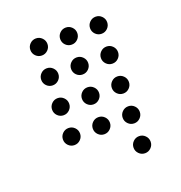

<svg xmlns="http://www.w3.org/2000/svg" viewBox="-116 -754 779 826"><g transform="rotate(-20 273.5 -341.5)"><path d="M175.8 -615.2Q175.8 -599.1 164.3 -587.6Q152.8 -576.2 136.7 -576.2Q120.6 -576.2 109.1 -587.6Q97.7 -599.1 97.7 -615.2Q97.7 -631.3 109.1 -642.8Q120.6 -654.3 136.7 -654.3Q152.8 -654.3 164.3 -642.8Q175.8 -631.3 175.8 -615.2ZM312.5 -615.2Q312.5 -599.1 301 -587.6Q289.6 -576.2 273.4 -576.2Q257.3 -576.2 245.8 -587.6Q234.4 -599.1 234.4 -615.2Q234.4 -631.3 245.8 -642.8Q257.3 -654.3 273.4 -654.3Q289.6 -654.3 301 -642.8Q312.5 -631.3 312.5 -615.2ZM449.2 -615.2Q449.2 -599.1 437.7 -587.6Q426.3 -576.2 410.2 -576.2Q394 -576.2 382.6 -587.6Q371.1 -599.1 371.1 -615.2Q371.1 -631.3 382.6 -642.8Q394 -654.3 410.2 -654.3Q426.3 -654.3 437.7 -642.8Q449.2 -631.3 449.2 -615.2ZM175.8 -478.5Q175.8 -462.4 164.3 -450.9Q152.8 -439.5 136.7 -439.5Q120.6 -439.5 109.1 -450.9Q97.7 -462.4 97.7 -478.5Q97.7 -494.6 109.1 -506.1Q120.6 -517.6 136.7 -517.6Q152.8 -517.6 164.3 -506.1Q175.8 -494.6 175.8 -478.5ZM312.5 -478.5Q312.5 -462.4 301 -450.9Q289.6 -439.5 273.4 -439.5Q257.3 -439.5 245.8 -450.9Q234.4 -462.4 234.4 -478.5Q234.4 -494.6 245.8 -506.1Q257.3 -517.6 273.4 -517.6Q289.6 -517.6 301 -506.1Q312.5 -494.6 312.5 -478.5ZM449.2 -478.5Q449.2 -462.4 437.7 -450.9Q426.3 -439.5 410.2 -439.5Q394 -439.5 382.6 -450.9Q371.1 -462.4 371.1 -478.5Q371.1 -494.6 382.6 -506.1Q394 -517.6 410.2 -517.6Q426.3 -517.6 437.7 -506.1Q449.2 -494.6 449.2 -478.5ZM175.8 -341.8Q175.8 -325.7 164.3 -314.2Q152.8 -302.7 136.7 -302.7Q120.6 -302.7 109.1 -314.2Q97.7 -325.7 97.7 -341.8Q97.7 -357.9 109.1 -369.4Q120.6 -380.9 136.7 -380.9Q152.8 -380.9 164.3 -369.4Q175.8 -357.9 175.8 -341.8ZM312.5 -341.8Q312.5 -325.7 301 -314.2Q289.6 -302.7 273.4 -302.7Q257.3 -302.7 245.8 -314.2Q234.4 -325.7 234.4 -341.8Q234.4 -357.9 245.8 -369.4Q257.3 -380.9 273.4 -380.9Q289.6 -380.9 301 -369.4Q312.5 -357.9 312.5 -341.8ZM449.2 -341.8Q449.2 -325.7 437.7 -314.2Q426.3 -302.7 410.2 -302.7Q394 -302.7 382.6 -314.2Q371.1 -325.7 371.1 -341.8Q371.1 -357.9 382.6 -369.4Q394 -380.9 410.2 -380.9Q426.3 -380.9 437.7 -369.4Q449.2 -357.9 449.2 -341.8ZM175.8 -205.1Q175.8 -189 164.3 -177.5Q152.8 -166 136.7 -166Q120.6 -166 109.1 -177.5Q97.7 -189 97.7 -205.1Q97.7 -221.2 109.1 -232.7Q120.6 -244.1 136.7 -244.1Q152.8 -244.1 164.3 -232.7Q175.8 -221.2 175.8 -205.1ZM312.5 -205.1Q312.5 -189 301 -177.5Q289.6 -166 273.4 -166Q257.3 -166 245.8 -177.5Q234.4 -189 234.4 -205.1Q234.4 -221.2 245.8 -232.7Q257.3 -244.1 273.4 -244.1Q289.6 -244.1 301 -232.7Q312.5 -221.2 312.5 -205.1ZM449.2 -205.1Q449.2 -189 437.7 -177.5Q426.3 -166 410.2 -166Q394 -166 382.6 -177.5Q371.1 -189 371.1 -205.1Q371.1 -221.2 382.6 -232.7Q394 -244.1 410.2 -244.1Q426.3 -244.1 437.7 -232.7Q449.2 -221.2 449.2 -205.1ZM449.2 -68.4Q449.2 -52.2 437.7 -40.8Q426.3 -29.3 410.2 -29.3Q394 -29.3 382.6 -40.8Q371.1 -52.2 371.1 -68.4Q371.1 -84.5 382.6 -95.9Q394 -107.4 410.2 -107.4Q426.3 -107.4 437.7 -95.9Q449.2 -84.5 449.2 -68.4Z"/></g></svg>

Font: DatDot Light
Style: Regular
Weight: 300
Designer: GGBot
Version: 1.00